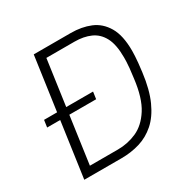

<svg xmlns="http://www.w3.org/2000/svg" viewBox="-154 -835 979 984"><g transform="rotate(-30 335.5 -343.0)"><path d="M71 0 168 -686H387Q451 -686 502 -665Q553 -644 583.5 -592.5Q614 -541 614 -450Q614 -436 613 -419Q612 -402 610 -380Q608 -358 604 -328Q592 -232 563 -168Q534 -104 492.5 -67.5Q451 -31 400 -15.5Q349 0 291 0ZM132 -48H298Q357 -48 409.5 -71.5Q462 -95 500 -154.5Q538 -214 551 -322Q556 -358 558 -380Q560 -402 560.5 -416Q561 -430 561 -441Q561 -517 538.5 -559.5Q516 -602 475.5 -620Q435 -638 381 -638H215ZM40 -327 46 -369H336L330 -327Z"/></g></svg>

Font: Chivo Medium Thin
Style: Italic
Weight: 250
Italic angle: -8.05°
Version: Version 2.002